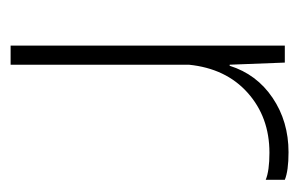

<svg xmlns="http://www.w3.org/2000/svg" viewBox="-121 -443 564 362"><g transform="rotate(90 161.0 -262.0)"><path d="M66 0V-517H98L102 -413H104Q120 -464 164.5 -494Q209 -524 267 -524Q302 -524 319 -517V-481Q302 -488 268 -488Q201 -488 155 -447Q109 -406 102 -336V0Z"/></g></svg>

Font: Mona Sans Expanded ExtraLight
Style: Regular
Weight: 200
Width: 7
Designer: Deni Anggara
Foundry: GitHub
Version: Version 1.001;gftools[0.9.33]